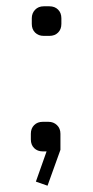

<svg xmlns="http://www.w3.org/2000/svg" viewBox="-20 -476 296 610"><path d="M128 5H116Q99 5 88.5 -5.5Q78 -16 78 -33V-51Q78 -68 88.5 -78.5Q99 -89 116 -89H134Q150 -89 161 -78.5Q172 -68 172 -51V0L131 114L94 101ZM137 -362H119Q102 -362 91.5 -372.5Q81 -383 81 -400V-418Q81 -434 91.5 -445Q102 -456 119 -456H137Q154 -456 164.5 -445.5Q175 -435 175 -418V-400Q175 -383 164.5 -372.5Q154 -362 137 -362Z"/></svg>

Font: Strong
Style: Regular
Weight: 400
Designer: Roman Shchyukin (Gaslight Type Foundry)
Foundry: Cyreal (www.cyreal.org)
Version: Version 1.001